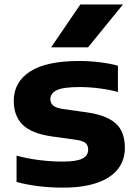

<svg xmlns="http://www.w3.org/2000/svg" viewBox="-20 -828 611 858"><path d="M54 -15V-132.5Q101 -119.5 154.2 -112.8Q207.5 -106 260.5 -106Q322 -106 348 -119.2Q374 -132.5 374 -159Q374 -178.5 362.2 -188.8Q350.5 -199 318.5 -203.5L211 -218.5Q120.5 -231.5 81 -270.8Q41.5 -310 41.5 -377.5Q41.5 -461 114 -508.2Q186.5 -555.5 334.5 -555.5Q380 -555.5 426.2 -549.8Q472.5 -544 507 -534.5V-417Q470.5 -427 425.2 -433Q380 -439 336 -439Q261.5 -439 233.2 -424.8Q205 -410.5 205 -385Q205 -367.5 217 -356.8Q229 -346 260 -341L367.5 -326Q454 -314 496 -277.5Q538 -241 538 -167Q538 -112 506.5 -72Q475 -32 413 -10.8Q351 10.5 262 10.5Q205.5 10.5 152 4Q98.5 -2.5 54 -15ZM208.5 -616.5 339 -808H529.5L373.5 -616.5Z"/></svg>

Font: Encode Sans Expanded
Style: Bold
Weight: 700
Width: 7
Designer: Multiple Designers
Foundry: Impallari Type
Version: Version 2.000